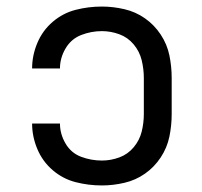

<svg xmlns="http://www.w3.org/2000/svg" viewBox="-20 -558 616 586"><path d="M291 8Q325 8 359.5 0Q394 -8 422.5 -28Q451 -48 470.5 -77.5Q490 -107 497 -141Q504 -175 504 -210V-320Q504 -355 497 -389Q490 -423 470.5 -452.5Q451 -482 422.5 -502Q394 -522 359.5 -530Q325 -538 291 -538Q250 -538 211 -528Q172 -518 141 -491.5Q110 -465 94 -427Q78 -389 78 -349H163Q163 -349 163 -349Q163 -349 163 -349Q163 -381 180 -410Q197 -439 227.5 -451Q258 -463 291 -463Q318 -463 344 -453.5Q370 -444 388 -422.5Q406 -401 412.5 -374Q419 -347 419 -320V-210Q419 -183 412.5 -156.5Q406 -130 388 -108.5Q370 -87 344 -77.5Q318 -68 291 -68Q258 -68 227.5 -79.5Q197 -91 180 -120Q163 -149 163 -181Q163 -181 163 -181Q163 -181 163 -181H78Q78 -141 94 -103Q110 -65 141 -38.5Q172 -12 211 -2Q250 8 291 8Z"/></svg>

Font: Iosevka Sparkle
Style: Regular
Weight: 400
Designer: Belleve Invis
Foundry: Belleve Invis
Version: Version 4.5.0; ttfautohint (v1.8.3)